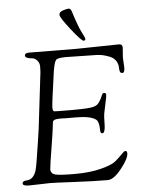

<svg xmlns="http://www.w3.org/2000/svg" viewBox="-61 -971 753 1027"><g transform="rotate(-5 315.5 -458.0)"><path d="M363 -906Q388 -826 405 -793Q422 -760 422 -756Q422 -746 411.5 -746Q401 -746 348 -813Q295 -880 295 -895Q295 -910 316 -917Q337 -924 347 -924Q357 -924 363 -906ZM167 -3 55 0Q20 0 20 -13.5Q20 -27 42.5 -28Q65 -29 77.5 -44Q90 -59 95 -77Q100 -95 105 -126Q110 -157 110.5 -161.5Q111 -166 119 -215Q127 -264 131 -296L167 -599Q168 -608 168 -628Q168 -648 156 -661.5Q144 -675 130 -676Q92 -679 92 -693.5Q92 -708 115 -708L368 -706L599 -710Q617 -710 617 -691L613 -638L616 -584Q616 -556 603 -556Q588 -556 588 -580Q588 -623 555 -643Q545 -649 520 -656.5Q495 -664 464 -664L310 -667Q266 -667 256.5 -657Q247 -647 239 -599Q214 -424 214 -405Q214 -386 220.5 -384Q227 -382 307 -382Q387 -382 417.5 -386Q448 -390 459.5 -404Q471 -418 477 -432Q483 -446 486 -452Q489 -458 495 -458Q507 -458 507 -448Q507 -438 498.5 -400.5Q490 -363 487.5 -347.5Q485 -332 485 -304Q485 -244 469 -244Q458 -244 458 -260Q458 -308 441 -320Q412 -341 334 -341H286L255 -342Q252 -342 249 -342Q211 -342 210 -325Q207 -295 198 -236Q174 -88 174 -77Q174 -53 198 -46.5Q222 -40 303.5 -40Q385 -40 444.5 -55.5Q504 -71 525.5 -89.5Q547 -108 561.5 -123.5Q576 -139 582 -139Q592 -139 592 -125Q592 -98 550 -45Q508 8 476 8Q404 8 296.5 2.5Q189 -3 167 -3Z"/></g></svg>

Font: Sorts Mill Goudy
Style: Italic
Weight: 400
Italic angle: -7.40001°
Version: Version 003.101